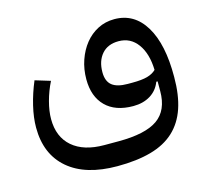

<svg xmlns="http://www.w3.org/2000/svg" viewBox="-93 -494 909 840"><g transform="rotate(-15 361.5 -74.5)"><path d="M340 238Q196 238 117.5 171Q39 104 39 -17Q39 -62 51.5 -114.5Q64 -167 86 -219L155 -198Q135 -158 123.5 -115Q112 -72 112 -36Q112 45 163.5 89.5Q215 134 308 134H372Q494 134 549.5 95Q605 56 605 -31V-75H599Q585 -38 552.5 -18Q520 2 475 2Q394 2 350 -42Q306 -86 306 -164Q306 -210 320 -250.5Q334 -291 358.5 -321.5Q383 -352 417 -369.5Q451 -387 492 -387Q582 -387 631.5 -305Q681 -223 680 -75Q680 7 660 66Q640 125 598.5 163.5Q557 202 492.5 220Q428 238 340 238ZM497 -98Q540 -98 565 -105Q590 -112 605 -127Q603 -201 571 -245Q539 -289 485 -289Q436 -289 409 -258Q382 -227 382 -176Q382 -135 405 -116.5Q428 -98 476 -98Z"/></g></svg>

Font: IBM Plex Sans Arabic Text
Style: Regular
Weight: 450
Designer: Mike Abbink, Paul van der Laan, Pieter van Rosmalen, Wael Morcos, Khajak Apelian
Foundry: Bold Monday
Version: Version 1.2